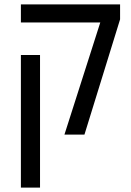

<svg xmlns="http://www.w3.org/2000/svg" viewBox="-20 -612 595 873"><path d="M273 0 436 -510H75V-592H526V-524L364 0ZM75 241V-362H162V241Z"/></svg>

Font: Noto Sans Hebrew SemiCondensed
Style: Regular
Weight: 400
Width: 4
Designer: Monotype Design Team
Foundry: Monotype Imaging Inc.
Version: Version 2.003